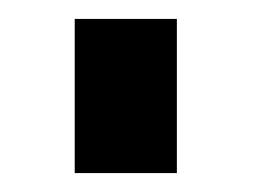

<svg xmlns="http://www.w3.org/2000/svg" viewBox="-20 -735 274 203"><path d="M59 -552V-715H167V-552Z"/></svg>

Font: Orbitron Medium
Style: Regular
Weight: 500
Designer: Matt McInerney
Foundry: The League of Moveable Type
Version: Version 2.001